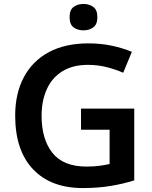

<svg xmlns="http://www.w3.org/2000/svg" viewBox="-20 -944 773 974"><path d="M391 -393H661V-29Q604 -11 540 -0.5Q476 10 400 10Q238 10 147.5 -85.5Q57 -181 57 -358Q57 -469 100.5 -551.5Q144 -634 227 -679Q310 -724 429 -724Q492 -724 548 -712Q604 -700 649 -681L605 -575Q566 -592 521 -603.5Q476 -615 426 -615Q349 -615 296.5 -582.5Q244 -550 217.5 -491.5Q191 -433 191 -356Q191 -238 246 -168.5Q301 -99 419 -99Q455 -99 485 -103Q515 -107 536 -112V-286H391ZM404 -924Q432 -924 453 -909Q474 -894 474 -857Q474 -820 453 -805Q432 -790 404 -790Q374 -790 353.5 -805Q333 -820 333 -857Q333 -894 353.5 -909Q374 -924 404 -924Z"/></svg>

Font: Noto Sans Lao Looped SemiBold
Style: Regular
Weight: 600
Designer: Mark Frömberg, Ben Mitchell
Foundry: The Fontpad Ltd
Version: Version 1.002; ttfautohint (v1.8.4.7-5d5b)